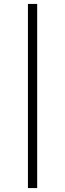

<svg xmlns="http://www.w3.org/2000/svg" viewBox="-20 -762 331 976"><path d="M122 -742H169V194H122Z"/></svg>

Font: Goldbeck Next Light
Style: Regular
Weight: 300
Designer: Julieta Ulanovsky
Foundry: Julieta Ulanovsky
Version: Version 7.200